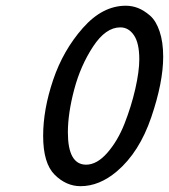

<svg xmlns="http://www.w3.org/2000/svg" viewBox="-20 -639 587 667"><path d="M129.9 -167Q129.9 -258.8 164.6 -361.3Q199.2 -463.9 267.6 -541.5Q335.9 -619.1 417 -619.1Q439 -619.1 459.5 -611.1Q480 -603 501 -585Q522 -566.9 534.4 -530Q546.9 -493.2 546.9 -441.9Q546.9 -353 505.4 -231.4Q463.9 -109.9 386.2 -43.9Q325.2 7.8 259.8 7.8Q210 7.8 169.9 -32Q129.9 -71.8 129.9 -167ZM215.8 -179.2Q215.8 -67.4 278.8 -66.9Q316.9 -66.9 353 -108.4Q389.2 -149.9 412.6 -209.5Q436 -269 450 -330.1Q463.9 -391.1 463.9 -433.1Q463.9 -489.3 445.3 -516.6Q426.8 -543.9 397.9 -543.9Q347.2 -543.9 303.5 -477.5Q259.8 -411.1 237.8 -328.1Q215.8 -245.1 215.8 -179.2Z"/></svg>

Font: CMU Typewriter Text
Style: BoldItalic
Weight: 700
Italic angle: -14.04°
Version: Version 0.7.0